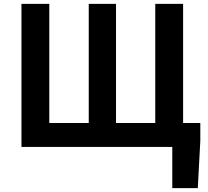

<svg xmlns="http://www.w3.org/2000/svg" viewBox="-20 -760 1074 993"><path d="M927 -124V-740H783V-124H580V-740H439V-124H235V-740H91V0H871V213H1003L1016 -32V-124Z"/></svg>

Font: Source Han Sans SC Bold
Style: Regular
Weight: 700
Designer: Ryoko NISHIZUKA (kana & ideographs); Paul D. Hunt (Latin, Greek & Cyrillic); Wenlong ZHANG (bopomofo); Sandoll Communica
Foundry: Adobe Systems Incorporated
Version: Version 1.001;PS 1.001;hotconv 1.0.78;makeotf.lib2.5.61930